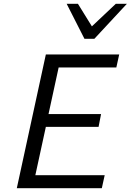

<svg xmlns="http://www.w3.org/2000/svg" viewBox="-20 -985 684 1005"><path d="M513 0H68L220 -700H604L589 -632H287L234 -388H509L496 -321H220L165 -68H528ZM422 -782 329 -965H388L461 -847L586 -965H644L474 -782Z"/></svg>

Font: Isabella Sans
Style: Italic
Weight: 400
Italic angle: -12°
Designer: Christian Thalmann (Catharsis Fonts), Cristiano Sobral
Foundry: The Isabella Sans Project Authors
Version: Version 2.026; ttfautohint (v1.8.4.7-5d5b-dirty)